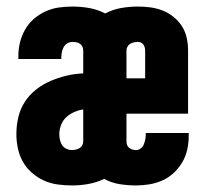

<svg xmlns="http://www.w3.org/2000/svg" viewBox="-20 -558 640 586"><path d="M200 8Q178 8 156 5Q134 2 114 -7Q94 -16 77 -31Q60 -46 49.5 -65Q39 -84 34.5 -105.5Q30 -127 30 -149Q30 -175 36 -200.5Q42 -226 56 -247.5Q70 -269 90.5 -285Q111 -301 134.5 -311Q158 -321 183 -327Q208 -333 234 -334V-404Q234 -410 231.5 -415.5Q229 -421 224 -424.5Q219 -428 213 -429Q207 -430 201 -430Q192 -430 185 -425.5Q178 -421 174 -413.5Q170 -406 168.5 -397.5Q167 -389 167 -381Q167 -380 167 -379.5Q167 -379 167 -378H36Q36 -380 36 -382.5Q36 -385 36 -387Q36 -408 41 -428.5Q46 -449 56.5 -467.5Q67 -486 83 -500Q99 -514 118.5 -523Q138 -532 159 -535Q180 -538 201 -538Q227 -538 252.5 -533.5Q278 -529 301 -517Q324 -529 349.5 -533.5Q375 -538 401 -538Q420 -538 439 -535.5Q458 -533 476 -526Q494 -519 509.5 -506.5Q525 -494 535.5 -477.5Q546 -461 550 -442Q554 -423 554 -404V-211H366V-126Q366 -120 368 -115Q370 -110 374.5 -106.5Q379 -103 384.5 -101.5Q390 -100 395 -100Q403 -100 409.5 -105Q416 -110 419 -117.5Q422 -125 423.5 -133Q425 -141 425 -149Q425 -149 425 -150Q425 -151 425 -152H556Q556 -149 556 -147Q556 -145 556 -143Q556 -122 551.5 -101.5Q547 -81 536.5 -63Q526 -45 510.5 -30.5Q495 -16 476 -7.5Q457 1 436.5 4.5Q416 8 395 8Q370 8 345 4Q320 0 298 -12Q275 -1 250 3.5Q225 8 200 8ZM423 -319V-404Q423 -409 421.5 -414Q420 -419 417 -423Q414 -427 409.5 -428.5Q405 -430 400 -430Q394 -430 388 -428.5Q382 -427 377 -424Q372 -421 369 -415.5Q366 -410 366 -404V-319ZM199 -100Q205 -100 211.5 -101.5Q218 -103 223 -106Q228 -109 231 -114.5Q234 -120 234 -126V-224Q220 -222 206.5 -216Q193 -210 182.5 -200.5Q172 -191 166.5 -177Q161 -163 161 -148Q161 -140 163 -131Q165 -122 169.5 -115Q174 -108 182.5 -104Q191 -100 199 -100Z"/></svg>

Font: Iosevka Curly Heavy Extended
Style: Regular
Weight: 900
Width: 7
Monospace: yes
Designer: Belleve Invis
Foundry: Belleve Invis
Version: Version 11.1.0; ttfautohint (v1.8.3)